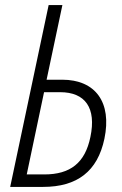

<svg xmlns="http://www.w3.org/2000/svg" viewBox="-20 -734 481 754"><path d="M20 0H149C283 0 363 -61 390 -189C420 -332 355 -421 224 -421H163L225 -714H171ZM85 -49 153 -372H216C315 -372 359 -310 335 -196C314 -94 256 -49 154 -49Z"/></svg>

Font: Noto Sans Condensed Light
Style: Italic
Weight: 300
Width: 3
Italic angle: -12°
Designer: Monotype Design Team
Foundry: Monotype Imaging Inc.
Version: Version 2.013